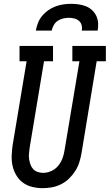

<svg xmlns="http://www.w3.org/2000/svg" viewBox="-20 -975 573 1003"><path d="M203 8Q176 8 149 1.5Q122 -5 101 -20Q80 -35 66 -58Q52 -81 46 -107Q40 -133 41 -161Q42 -189 46 -217L119 -655H82V-735H257V-655H210L135 -204Q133 -189 131.5 -174Q130 -159 132 -144.5Q134 -130 139 -116Q144 -102 153 -92Q162 -82 176 -77Q190 -72 205 -72Q227 -72 248 -81.5Q269 -91 283.5 -108.5Q298 -126 306 -147Q314 -168 317 -189L395 -655H358V-735H533V-655H485L406 -176Q402 -152 394.5 -128Q387 -104 373.5 -82.5Q360 -61 341 -42.5Q322 -24 299 -12.5Q276 -1 251.5 3.5Q227 8 203 8ZM167 -815Q171 -836 178.5 -855.5Q186 -875 200 -892Q214 -909 232 -921.5Q250 -934 270 -941.5Q290 -949 310.5 -952Q331 -955 352 -955Q372 -955 392 -952Q412 -949 429.5 -942Q447 -935 461 -922Q475 -909 483 -892Q491 -875 492.5 -855Q494 -835 490 -815H407Q410 -829 406.5 -843Q403 -857 392.5 -866Q382 -875 368 -878.5Q354 -882 340 -882Q325 -882 310 -878.5Q295 -875 282 -866.5Q269 -858 261 -844Q253 -830 250 -815Z"/></svg>

Font: Iosevka Curly Slab MdObl
Style: Regular
Weight: 500
Italic angle: -9°
Monospace: yes
Designer: Belleve Invis
Foundry: Belleve Invis
Version: Version 11.0.0; ttfautohint (v1.8.3)